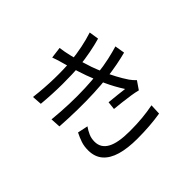

<svg xmlns="http://www.w3.org/2000/svg" viewBox="-181 -1056 1363 1363"><g transform="rotate(-45 500.0 -374.5)"><path d="M179.2 -685.4Q283.6 -673 379.3 -671.1Q475 -669.2 551.7 -676Q613.4 -682.3 673.6 -694.6Q733.8 -706.9 787.6 -724.4L798.7 -651.7Q749.6 -637.5 689.2 -625.9Q628.8 -614.3 568.7 -608.1Q492.5 -601.2 392.1 -601.7Q291.8 -602.2 184.1 -612ZM159.7 -480.1Q245.4 -471.5 328.1 -468.8Q410.8 -466.1 485.1 -469.2Q559.5 -472.3 617.4 -479.1Q688.8 -486.7 747.8 -500Q806.8 -513.4 846.7 -525.7L859.1 -451.1Q818.2 -440.1 763 -429.3Q707.8 -418.6 644.8 -411Q583.2 -403.8 503.9 -400.2Q424.6 -396.6 337.5 -398.1Q250.4 -399.6 164.1 -405.2ZM501.5 -698.4Q496 -720.9 488.7 -743.5Q481.5 -766 473.7 -787.2L558.9 -798.1Q564.1 -756.3 574.9 -710.7Q585.7 -665 599.1 -621.6Q612.4 -578.2 624.2 -542.7Q638.2 -503.9 657.1 -460.1Q676 -416.3 699 -373Q722 -329.7 747.9 -291.2Q755.8 -279.5 765.2 -269.1Q774.6 -258.6 785.3 -248.3L743.6 -187.4Q715.6 -194.9 677.7 -200.6Q639.8 -206.3 600.1 -210.9Q560.4 -215.4 525.4 -218.8L532 -279.6Q572 -275.7 615.2 -271.1Q658.3 -266.5 681.8 -263.2Q640.3 -327.6 608.7 -396.8Q577 -466 555.1 -526.8Q543.1 -561 533.5 -590.6Q523.8 -620.2 516.2 -647Q508.5 -673.8 501.5 -698.4ZM305.2 -264.9Q287.2 -239.1 275.3 -212.3Q263.4 -185.5 263.4 -151.7Q263.4 -89.9 319.7 -58.7Q376.1 -27.5 493.7 -27.5Q563.5 -27.5 620.8 -32.9Q678 -38.3 732.2 -48.9L728.7 30.7Q676.7 39.3 618 43.8Q559.2 48.4 495 48.4Q397 48.4 328.7 28.5Q260.4 8.5 224.5 -32.9Q188.6 -74.4 187.8 -138.4Q187.4 -181.2 198.9 -214.6Q210.3 -248 227.1 -281.3Z"/></g></svg>

Font: Noto Sans HK Thin
Style: Regular
Weight: 100
Designer: Ryoko NISHIZUKA 西塚涼子 (kana, bopomofo & ideographs); Paul D. Hunt (Latin, Greek & Cyrillic); Sandoll Communications 산돌커뮤니
Foundry: Adobe
Version: Version 2.004-H2;hotconv 1.0.118;makeotfexe 2.5.65603